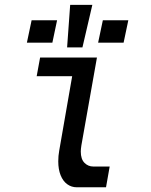

<svg xmlns="http://www.w3.org/2000/svg" viewBox="-20 -794 640 814"><path d="M227 -110Q227 -133.5 231 -155L286 -471H135.5L150 -550H391L325 -177.5Q322.5 -161.5 322.5 -151.5Q322.5 -119.5 338 -103.8Q353.5 -88 375.5 -88H445L429.5 0H305.5Q283 0 265 -13Q247 -26 237 -51Q227 -76 227 -110ZM416 -708H524L504 -613H396ZM114 -708H222L202 -613H94ZM371.5 -773.5 329.5 -593H264.5L277.5 -773.5Z"/></svg>

Font: JuliaMono Medium
Style: Italic
Weight: 500
Italic angle: -9°
Monospace: yes
Designer: cormullion
Foundry: corm
Version: Version 0.054; ttfautohint (v1.8.4)